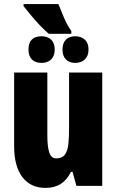

<svg xmlns="http://www.w3.org/2000/svg" viewBox="-20 -907 569 937"><path d="M265 -887Q278 -854 293 -819Q308 -784 328 -756V-742H218Q198 -759 175.5 -782.5Q153 -806 132 -831.5Q111 -857 95 -877V-887ZM183 -730Q212 -730 229.5 -713.5Q247 -697 247 -665Q247 -634 229.5 -617Q212 -600 183 -600Q152 -600 135.5 -617Q119 -634 119 -665Q119 -730 183 -730ZM347 -730Q376 -730 394 -713.5Q412 -697 412 -665Q412 -634 394 -617Q376 -600 347 -600Q318 -600 301.5 -617Q285 -634 285 -665Q285 -697 301.5 -713.5Q318 -730 347 -730ZM479 -553V0H353L334 -68H326Q307 -29 276.5 -9.5Q246 10 202 10Q129 10 89 -43Q49 -96 49 -193V-553H211V-246Q211 -191 220.5 -162.5Q230 -134 254 -134Q283 -134 296.5 -152Q310 -170 313.5 -203Q317 -236 317 -280V-553Z"/></svg>

Font: Noto Sans ExtraCondensed Black
Style: Regular
Weight: 900
Width: 2
Designer: Monotype Design Team
Foundry: Monotype Imaging Inc.
Version: Version 2.013; ttfautohint (v1.8.4.7-5d5b)